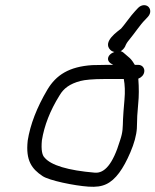

<svg xmlns="http://www.w3.org/2000/svg" viewBox="-20 -721 604 746"><path d="M517.3 -469H503.8C498 -479.1 491.3 -488.5 484.5 -495.1C482.1 -497.4 473.9 -504.4 458.5 -517.5L458.1 -517.8L457.7 -518.1C454.9 -520.1 451.9 -521.3 448.8 -522C449.9 -522.6 450.9 -523.2 451.8 -523.9C460 -529.8 466 -537.9 468.6 -546.3C469.4 -548.9 473.9 -556.8 482.9 -567.5C499.3 -587 528.1 -629.1 542 -642.1L542.4 -642.5L554.9 -655.9C568.4 -670.8 565 -688.1 555 -696C545.7 -703.2 529.6 -703.4 516.6 -690.3L504.6 -677.4C489.4 -661.9 462.4 -622.5 450.3 -609.7C439.4 -600.3 376.5 -559.5 408.7 -527.2C413 -522.9 418.5 -520.3 424.4 -519.1C417.4 -516.6 411.2 -512.8 406.9 -508.4C396 -497.3 396.6 -481.3 414 -472.4C415.8 -471.3 416 -471.2 419.9 -469H395.1C376.3 -469 358.3 -468.7 338.8 -468C248.6 -462.2 198.1 -429.7 164 -372.5C123.2 -303.5 97.6 -237.5 87.6 -174.5L87.6 -174.2L87.6 -173.9C79.2 -96.9 103.8 -64.6 145.4 -36.8C171 -19.7 268.1 0.4 323.9 4.2C353.5 6.2 374.1 3.2 392.5 -5.3C429.2 -22.3 459.1 -65 486.3 -128.6C501.4 -163.8 510 -195.1 511.8 -222.7L511.8 -223L511.8 -223.4C512.1 -255.6 513.8 -287.2 517 -318.2C520 -347.2 520.1 -378.4 517.4 -415.4C528.5 -419.6 538.4 -428.7 540.5 -441.5C542.9 -456.5 532.4 -469 517.3 -469ZM463.6 -333.3C460.4 -297.4 458.6 -272.5 458 -258C456.7 -224.7 458.1 -209.8 446.5 -175.5C417.8 -80.4 385 -47.7 349.2 -50C243.1 -58.9 178.1 -79.1 153.5 -108.3L153.2 -108.7L152.9 -109C144.2 -117.6 139.1 -137.5 142.8 -175.8C152 -233 174.5 -291.2 211.4 -350.4C227.1 -377.4 251 -395.4 292.6 -406.4C309.7 -410.9 341.6 -414 386.4 -414L461 -414C465.3 -391.3 466.4 -364.5 463.6 -333.3Z"/></svg>

Font: MewTooHand
Style: BdWideIta
Weight: 400
Designer: Mew Too, Robert Jablonski
Version: Version 0.77